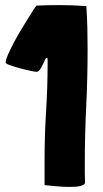

<svg xmlns="http://www.w3.org/2000/svg" viewBox="-20 -734 406 754"><path d="M313 -88Q313 -203 318.5 -315Q324 -427 324 -542Q324 -584 323 -625.5Q322 -667 319 -710Q292 -712 266 -713Q240 -714 214 -714Q191 -714 168.5 -713.5Q146 -713 123 -712Q121 -710 111.5 -695.5Q102 -681 89 -660Q76 -639 61 -614Q46 -589 33.5 -565Q21 -541 12 -521Q3 -501 2 -489Q2 -484 19 -478Q36 -472 58 -466Q80 -460 99 -456Q118 -452 123 -452Q131 -452 137 -461Q143 -470 148 -480.5Q153 -491 157 -499.5Q161 -508 166 -507Q167 -502 167 -498Q167 -494 167 -489Q167 -392 161 -297Q155 -202 155 -105V-8V-7Q175 -5 201.5 -2.5Q228 0 253 0Q262 0 273 -0.5Q284 -1 293 -3Q302 -5 308 -8.5Q314 -12 314 -18Q313 -35 313 -53Q313 -71 313 -88Z"/></svg>

Font: Londrina Solid
Style: Regular
Weight: 400
Designer: Marcelo Magalhaes
Foundry: Marcelo Magalhães
Version: Version 1.002